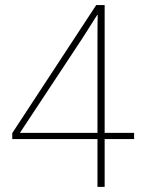

<svg xmlns="http://www.w3.org/2000/svg" viewBox="-20 -723 569 757"><path d="M28.3 -198.2 359.4 -703.1H392.6V-199.2H508.8V-174.8H392.6V13.7H364.3V-174.8H28.3ZM58.6 -199.2H364.3V-548.8Q364.3 -629.9 365.2 -664.1H363.3L303.7 -570.3Z"/></svg>

Font: Gothic A1 Thin
Style: Regular
Weight: 250
Designer: HanYang I&C Co.,Ltd.
Foundry: HanYang I&C Co.,Ltd.
Version: Version 2.50